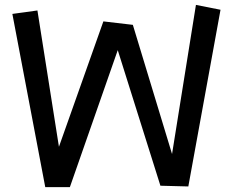

<svg xmlns="http://www.w3.org/2000/svg" viewBox="-20 -752 959 789"><path d="M687 -119.1 785.2 -731.9 886.2 -711.9 753.9 14.2 639.2 11.2 463.9 -545.9 267.1 17.1H166L30.8 -694.8L133.8 -709L222.2 -148.9L404.8 -664.1L525.9 -649.9Z"/></svg>

Font: Preahvihear
Style: Regular
Weight: 400
Designer: Danh Hong
Version: Version 8.002; ttfautohint (v1.8.3)